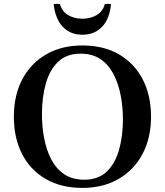

<svg xmlns="http://www.w3.org/2000/svg" viewBox="-20 -948 844 984"><path d="M195 -364Q195 -301 206 -241Q217 -181 242 -132.5Q267 -84 308.5 -55.5Q350 -27 412 -27L402 15Q293 15 214 -31Q135 -77 93 -159Q51 -241 51 -350Q51 -459 94 -541Q137 -623 216 -669Q295 -715 402 -715L392 -673Q321 -673 277.5 -631Q234 -589 214.5 -518.5Q195 -448 195 -364ZM610 -336Q610 -399 598.5 -459Q587 -519 562 -567.5Q537 -616 495.5 -644.5Q454 -673 392 -673L402 -715Q512 -715 590.5 -669Q669 -623 711.5 -541Q754 -459 754 -350Q754 -241 710.5 -159Q667 -77 588 -31Q509 15 402 15L412 -27Q484 -27 527.5 -69Q571 -111 590.5 -181.5Q610 -252 610 -336ZM517 -927Q533 -930 549 -927Q542 -852 503.5 -811Q465 -770 402 -770Q340 -770 301.5 -811Q263 -852 255 -927Q271 -930 287 -927Q298 -889 329.5 -870.5Q361 -852 402 -852Q443 -852 475 -870.5Q507 -889 517 -927Z"/></svg>

Font: Poltawski Nowy Medium
Style: Regular
Weight: 500
Version: Version 1.001;gftools[0.9.25]